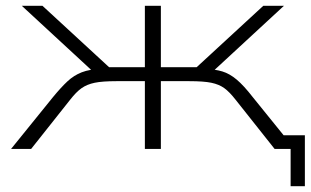

<svg xmlns="http://www.w3.org/2000/svg" viewBox="-20 -512 1068 660"><path d="M979 128V0H936V-47H1028V128ZM18 0 162 -178Q190 -212 212 -232.5Q234 -253 261 -263.5Q288 -274 331 -276L304 -262L55 -492H126L355 -281H478V-492H533V-281H656L885 -492H956L707 -262L680 -276Q719 -274 744 -266.5Q769 -259 793.5 -238.5Q818 -218 849 -178L993 0H924L790 -169Q769 -196 751 -209Q733 -222 706.5 -227.5Q680 -233 631 -233H533V0H478V-233H380Q332 -233 305.5 -227.5Q279 -222 260.5 -209Q242 -196 221 -169L87 0Z"/></svg>

Font: Nunito Sans 7pt Expanded ExtraLight
Style: Regular
Weight: 250
Width: 7
Designer: Vernon Adams
Foundry: Vernon Adams
Version: Version 3.101;gftools[0.9.27]